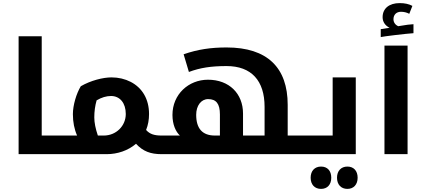

<svg xmlns="http://www.w3.org/2000/svg" viewBox="-20 -994 2748 1238"><path d="M374 -120H249V-760H100V0H374C377 0 379 -2 379 -5V-116C379 -119 377 -120 374 -120Z M477 -120H364C361 -120 359 -119 359 -116V-5C359 -2 361 0 364 0H668C737 0 806 -23 857 -67C902 -18 951 0 1022 0H1027C1030 0 1032 -2 1032 -5V-116C1032 -119 1030 -120 1027 -120H1022C975 -120 946 -129 922 -156C935 -188 941 -222 941 -259C941 -354 898 -427 823 -466C786 -485 744 -495 699 -495C644 -495 565 -475 501 -438C472 -390 450 -315 450 -258C450 -207 459 -161 477 -120ZM588 -237C588 -275 593 -312 603 -347C635 -366 666 -375 696 -375C753 -375 791 -330 791 -259C791 -182 729 -120 649 -120H611C596 -164 588 -203 588 -237Z M1140 -120H1017C1014 -120 1012 -119 1012 -116V-5C1012 -2 1014 0 1017 0H1960C1963 0 1965 -2 1965 -5V-116C1965 -119 1963 -120 1960 -120H1835V-318C1835 -558 1704 -688 1441 -688C1341 -688 1256 -676 1164 -644L1198 -530C1270 -557 1341 -568 1441 -568C1601 -568 1686 -474 1686 -305V-120H1547V-262C1547 -390 1458 -480 1321 -480C1196 -480 1092 -386 1092 -253C1092 -191 1113 -145 1140 -120ZM1366 -120C1285 -120 1245 -165 1245 -254C1245 -313 1277 -355 1322 -355C1374 -355 1398 -325 1398 -256V-120Z M2050 224C2090 224 2116 197 2116 152C2116 107 2091 80 2050 80C2009 80 1983 108 1983 152C1983 196 2009 224 2050 224ZM2220 224C2260 224 2286 196 2286 152C2286 108 2261 80 2220 80C2179 80 2153 108 2153 152C2153 196 2179 224 2220 224Z M1950 0H2274V-495H2125V-120H1950C1947 -120 1945 -119 1945 -116V-5C1945 -2 1947 0 1950 0Z M2435 -806V-755C2450 -759 2598 -777 2646 -780V-838C2626 -837 2599 -834 2547 -825C2530 -833 2517 -849 2517 -870C2517 -899 2536 -918 2565 -918C2584 -918 2602 -914 2619 -905L2639 -956C2617 -968 2590 -974 2557 -974C2490 -974 2447 -940 2447 -883C2447 -852 2465 -828 2492 -815Z M2459 -700V0H2608V-700Z"/></svg>

Font: Noto Kufi Arabic
Style: Bold
Weight: 700
Designer: Monotype Design Team, David Williams, Khaled Hosny
Foundry: Google LLC
Version: Version 2.109